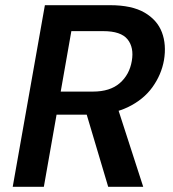

<svg xmlns="http://www.w3.org/2000/svg" viewBox="-20 -720 667 740"><path d="M29 0 153 -700H404Q488 -700 537 -671.5Q586 -643 604 -595.5Q622 -548 612 -488Q602 -432 567.5 -384Q533 -336 473 -307Q413 -278 327 -278H198L149 0ZM397 0 305 -309H432L532 0ZM214 -367H338Q404 -367 441.5 -399.5Q479 -432 488 -485Q497 -537 471.5 -568.5Q446 -600 378 -600H255Z"/></svg>

Font: DM Sans 9pt SemiBold
Style: Italic
Weight: 600
Italic angle: -10°
Version: Version 4.004;gftools[0.9.30]